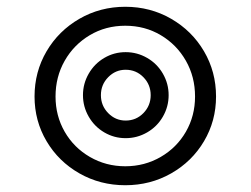

<svg xmlns="http://www.w3.org/2000/svg" viewBox="-20 -589 740 567"><path d="M82 -304Q82 -377 117.5 -437.5Q153 -498 214.5 -533.5Q276 -569 350 -569Q424 -569 485.5 -533.5Q547 -498 582.5 -437.5Q618 -377 618 -304Q618 -232 582.5 -172Q547 -112 485.5 -77Q424 -42 350 -42Q276 -42 214.5 -77Q153 -112 117.5 -172Q82 -232 82 -304ZM556 -304Q556 -362 529 -409.5Q502 -457 455 -485Q408 -513 350 -513Q292 -513 245 -485Q198 -457 171 -409.5Q144 -362 144 -304Q144 -247 171 -200Q198 -153 245.5 -125.5Q293 -98 350 -98Q407 -98 454.5 -125.5Q502 -153 529 -200Q556 -247 556 -304ZM225 -308Q225 -342 242 -371.5Q259 -401 288 -418Q317 -435 351 -435Q385 -435 414.5 -418Q444 -401 461 -371.5Q478 -342 478 -308Q478 -274 461 -244.5Q444 -215 414.5 -198Q385 -181 351 -181Q317 -181 288 -198Q259 -215 242 -244.5Q225 -274 225 -308ZM425 -308Q425 -339 403.5 -361Q382 -383 351 -383Q321 -383 299.5 -361Q278 -339 278 -308Q278 -277 299.5 -255Q321 -233 351 -233Q382 -233 403.5 -255Q425 -277 425 -308Z"/></svg>

Font: Krub
Style: Regular
Weight: 400
Designer: Ekaluck Peanpanawate
Foundry: Cadson Demak Co.,Ltd.
Version: Version 1.000; ttfautohint (v1.6)